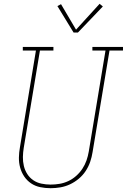

<svg xmlns="http://www.w3.org/2000/svg" viewBox="-20 -982 667 1010"><path d="M246 8Q218 8 191.5 2.5Q165 -3 143.5 -17.5Q122 -32 107.5 -53.5Q93 -75 86 -100.5Q79 -126 79.5 -153.5Q80 -181 85 -208L169 -716H100V-735H261V-716H190L105 -205Q101 -181 100.5 -156.5Q100 -132 105.5 -109Q111 -86 123.5 -66.5Q136 -47 155 -34Q174 -21 198 -16Q222 -11 246 -11Q270 -11 293.5 -15Q317 -19 339.5 -29.5Q362 -40 381 -57Q400 -74 413.5 -94.5Q427 -115 435 -138Q443 -161 447 -185L535 -716H466V-735H627V-716H556L467 -182Q463 -156 454.5 -131Q446 -106 431 -83Q416 -60 394.5 -42Q373 -24 348.5 -12.5Q324 -1 298 3.5Q272 8 246 8Q246 8 246 8Q246 8 246 8ZM367 -811 282 -950 301 -960 380 -826 504 -962 521 -948 390 -811Z"/></svg>

Font: Iosevka Slab ThExObl
Style: Regular
Weight: 100
Width: 7
Italic angle: -9°
Monospace: yes
Designer: Belleve Invis
Foundry: Belleve Invis
Version: Version 11.1.1; ttfautohint (v1.8.3)